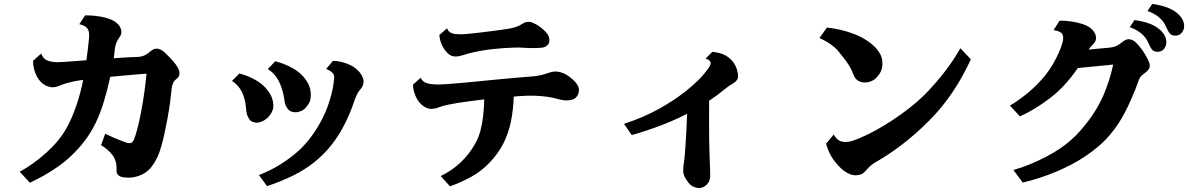

<svg xmlns="http://www.w3.org/2000/svg" viewBox="-20 -890 6040 975"><path d="M412.1 -812Q466.8 -812 509 -801.8Q551.3 -791.5 570.8 -774.9Q582 -765.6 588.4 -755.1Q594.7 -744.6 596.2 -734.9Q597.7 -725.6 595 -716.8Q592.3 -708 586.9 -701.2Q575.7 -686 570.1 -670.2Q564.5 -654.3 563 -639.2Q562 -628.9 560.5 -617.7Q559.1 -606.4 557.6 -594.2Q588.9 -596.7 620.1 -598.4Q651.4 -600.1 681.2 -601.1Q699.7 -602.1 714.1 -608.9Q728.5 -615.7 741.2 -627Q750 -634.8 758.1 -638.9Q766.1 -643.1 774.9 -643.1Q784.7 -643.1 794.9 -638.2Q805.2 -633.3 811 -627.9Q822.3 -618.2 835.7 -604.7Q849.1 -591.3 861.3 -576.9Q873.5 -562.5 880.9 -549.8Q887.2 -540.5 889.6 -531.5Q892.1 -522.5 891.1 -515.1Q890.6 -506.8 886.7 -500.5Q882.8 -494.1 876 -488.8Q864.7 -481 859.1 -468.8Q853.5 -456.5 852.1 -440.9Q848.6 -406.2 843.3 -367.4Q837.9 -328.6 830.8 -289.8Q823.7 -251 815.9 -215.1Q808.1 -179.2 799.8 -149.7Q791.5 -120.1 783.2 -101.1Q774.9 -81.5 762 -60.5Q749 -39.6 733.9 -25.9Q714.4 -7.8 686.8 2.2Q659.2 12.2 634.8 12.2Q618.7 12.2 603.8 9.8Q588.9 7.3 579.8 -1.2Q570.8 -9.8 571.8 -26.9Q574.2 -71.3 552 -101.3Q529.8 -131.3 493.2 -152.8L514.2 -210.9Q538.1 -199.2 559.8 -189.9Q581.5 -180.7 597.9 -174.6Q614.3 -168.5 621.1 -166Q636.2 -161.1 645 -164.1Q653.8 -167 660.2 -181.2Q668.9 -202.6 678.5 -239.7Q688 -276.9 696.8 -323Q705.6 -369.1 712.6 -418.9Q719.7 -468.8 724.1 -516.1Q679.2 -512.7 632.8 -508.5Q586.4 -504.4 540 -500Q532.7 -466.3 524.2 -433.3Q515.6 -400.4 506.8 -372.1Q488.8 -313 465.3 -264.9Q441.9 -216.8 410.9 -175.8Q379.9 -134.8 338.9 -96.2Q309.6 -68.4 273.9 -43.5Q238.3 -18.6 201.7 2Q165 22.5 131.8 38.1L80.1 -18.1Q114.3 -36.1 149.4 -61.5Q184.6 -86.9 217 -116.5Q249.5 -146 274.9 -176.8Q314.9 -225.1 342.5 -289.1Q370.1 -353 388.2 -421.9Q392.1 -436.5 395.5 -452.1Q398.9 -467.8 402.3 -484.4Q401.4 -483.9 399.9 -483.9Q370.1 -480.5 342.5 -473.9Q314.9 -467.3 300.8 -461.9Q285.2 -456.1 272.7 -451.4Q260.3 -446.8 248 -446.8Q233.9 -446.8 218.3 -453.1Q202.6 -459.5 189 -472.2Q177.2 -483.4 167.7 -501Q158.2 -518.6 152.8 -539.6Q147.5 -560.5 147.9 -581.1L189 -618.2Q198.2 -592.8 219.2 -583.5Q240.2 -574.2 272.9 -574.2Q281.7 -574.2 303 -575.4Q324.2 -576.7 354.2 -579.1Q384.3 -581.5 418.9 -584Q422.9 -613.3 426.3 -641.8Q429.7 -670.4 432.1 -695.8Q433.6 -712.4 431.9 -724.6Q430.2 -736.8 423.8 -745.1Q418 -753.4 408 -758.5Q397.9 -763.7 382.8 -767.1Z M1670.9 -581.1Q1693.8 -580.6 1715.8 -575Q1737.8 -569.3 1755.9 -561Q1773.9 -552.7 1785.2 -543Q1807.6 -524.9 1816.9 -507.6Q1826.2 -490.2 1826.2 -476.1Q1826.2 -464.8 1821.3 -453.6Q1816.4 -442.4 1809.1 -435.1Q1800.8 -426.8 1793.2 -411.1Q1785.6 -395.5 1780.8 -381.8Q1770.5 -349.6 1753.7 -309.3Q1736.8 -269 1713.9 -229Q1684.6 -176.8 1643.1 -129.9Q1601.6 -83 1548.8 -45.9Q1502.4 -13.7 1449.2 10.7Q1396 35.2 1335.9 55.2L1294.9 -1Q1350.1 -22 1400.9 -53.5Q1451.7 -85 1490.2 -119.1Q1530.8 -155.3 1562.5 -198.7Q1594.2 -242.2 1618.2 -290Q1631.3 -315.4 1642.6 -345.9Q1653.8 -376.5 1662.1 -407.7Q1670.4 -439 1673.8 -465.8Q1676.3 -482.4 1677 -496.1Q1677.7 -509.8 1669.9 -518.1Q1664.1 -524.9 1656 -530Q1647.9 -535.2 1636.2 -540ZM1377.9 -579.1Q1425.3 -566.4 1462.9 -545.7Q1500.5 -524.9 1522 -499Q1539.1 -479 1548.6 -457.3Q1558.1 -435.5 1558.1 -408.2Q1558.1 -384.3 1551.3 -370.6Q1544.4 -356.9 1536.1 -347.2Q1523.4 -331.5 1507.8 -325.7Q1492.2 -319.8 1482.9 -319.8Q1458.5 -319.8 1445.8 -332Q1436.5 -341.8 1431.4 -353Q1426.3 -364.3 1424.8 -377Q1418.9 -429.2 1398.2 -472.9Q1377.4 -516.6 1339.8 -539.1ZM1195.8 -517.1Q1237.8 -505.9 1275.6 -484.9Q1313.5 -463.9 1337.9 -433.1Q1354.5 -412.1 1361.3 -391.8Q1368.2 -371.6 1368.2 -352.1Q1368.2 -337.9 1361.1 -322.5Q1354 -307.1 1342.8 -295.9Q1327.1 -280.3 1311.8 -273.7Q1296.4 -267.1 1282.2 -267.1Q1272.5 -267.1 1261.7 -271.7Q1251 -276.4 1245.1 -286.1Q1237.3 -297.9 1233.9 -309.8Q1230.5 -321.8 1229 -341.8Q1226.1 -384.8 1209.7 -420.4Q1193.4 -456.1 1158.2 -479Z M2660.2 -778.8Q2669.9 -779.8 2676.5 -777.8Q2683.1 -775.9 2690.9 -772Q2706.1 -765.6 2723.9 -752.2Q2741.7 -738.8 2752.9 -726.1Q2762.2 -715.3 2766.1 -705.6Q2770 -695.8 2770 -685.1Q2770 -680.2 2767.6 -672.1Q2765.1 -664.1 2755.9 -657.2Q2746.6 -649.4 2729.7 -647.7Q2712.9 -646 2690.9 -646Q2680.2 -646 2663.6 -646.2Q2647 -646.5 2629.9 -647.9Q2617.7 -648.9 2593.5 -648.4Q2569.3 -647.9 2539.3 -645.8Q2509.3 -643.6 2479.7 -640.4Q2450.2 -637.2 2426.8 -632.8Q2405.8 -629.4 2381.1 -623.8Q2356.4 -618.2 2340.8 -612.8Q2327.6 -608.4 2315.2 -605.7Q2302.7 -603 2293 -603Q2270 -603 2252.9 -620.1Q2234.9 -638.2 2224.4 -660.9Q2213.9 -683.6 2210.9 -711.9L2250 -746.1Q2254.4 -735.4 2260.7 -729.7Q2267.1 -724.1 2274.9 -721.2Q2283.2 -717.8 2297.9 -716.8Q2312.5 -715.8 2325.2 -715.8Q2331.5 -715.8 2347.9 -717.3Q2364.3 -718.8 2387 -721.2Q2409.7 -723.6 2435.3 -726.8Q2460.9 -730 2485.6 -733.2Q2510.3 -736.3 2530.3 -739.3Q2550.3 -742.2 2562 -744.1Q2580.1 -747.1 2597.2 -752.2Q2614.3 -757.3 2630.9 -768.1Q2637.2 -772 2643.3 -775.1Q2649.4 -778.3 2660.2 -778.8ZM2800.8 -526.9Q2821.3 -526.9 2845.2 -516.1Q2868.2 -505.4 2890.1 -484.9Q2906.7 -469.2 2913.3 -457.3Q2919.9 -445.3 2919.9 -434.1Q2919.9 -410.2 2905 -395Q2890.1 -379.9 2855 -379.9Q2849.6 -379.9 2840.3 -381.3Q2831.1 -382.8 2821.3 -385Q2811.5 -387.2 2805.2 -389.2Q2789.6 -394 2762 -398.2Q2734.4 -402.3 2698 -403.8Q2661.6 -405.3 2619.1 -401.9Q2611.3 -401.4 2603.8 -400.9Q2596.2 -400.4 2588.9 -399.4Q2586.4 -329.1 2574 -270.3Q2561.5 -211.4 2535.9 -161.1Q2510.3 -110.8 2467.8 -65.9Q2426.3 -21.5 2374.5 7.1Q2322.8 35.6 2265.1 56.2L2217.8 3.9Q2272 -21.5 2317.4 -63.7Q2362.8 -106 2394 -162.1Q2410.2 -190.4 2419.7 -226.3Q2429.2 -262.2 2433.6 -302.7Q2438 -343.3 2439 -385.3Q2365.2 -376.5 2303.2 -367.2Q2273.4 -362.3 2250.2 -357.2Q2227.1 -352.1 2211.9 -346.2Q2200.7 -341.3 2189 -339.1Q2177.2 -336.9 2170.9 -336.9Q2155.3 -336.9 2138.9 -345.7Q2122.6 -354.5 2108.9 -371.1Q2096.2 -386.7 2087.4 -409.4Q2078.6 -432.1 2077.1 -460L2116.2 -495.1Q2126 -474.1 2148.4 -467.5Q2170.9 -460.9 2203.1 -460.9Q2221.7 -460.9 2255.9 -463.4Q2290 -465.8 2332.5 -469.7Q2375 -473.6 2418.9 -478Q2463.4 -482.4 2509 -486.8Q2554.7 -491.2 2596.7 -494.9Q2638.7 -498.5 2671.9 -501Q2691.9 -502.4 2711.7 -505.6Q2731.4 -508.8 2747.1 -514.2Q2759.8 -518.6 2774.2 -522.7Q2788.6 -526.9 2800.8 -526.9Z M3597.2 -627Q3638.2 -622.6 3662.1 -609.6Q3686 -596.7 3701.2 -577.1Q3714.8 -560.1 3721.4 -539.6Q3728 -519 3728 -503.9Q3728 -491.2 3721.2 -482.2Q3714.4 -473.1 3699.2 -463.9Q3689.9 -459 3677 -450Q3664.1 -440.9 3652.8 -431.2Q3639.6 -420.4 3621.1 -406.5Q3602.5 -392.6 3581.1 -378.4Q3581.1 -323.2 3580.8 -278.6Q3580.6 -233.9 3581.1 -194.1Q3581.5 -154.3 3582.8 -113.8Q3584 -73.2 3585.9 -26.9Q3586.9 -10.3 3586.2 4.9Q3585.4 20 3581.1 29.8Q3573.2 46.4 3558.8 55.7Q3544.4 64.9 3530.8 64.9Q3517.1 64.9 3502.7 58.8Q3488.3 52.7 3477.1 39.1Q3461.4 19.5 3455.3 4.6Q3449.2 -10.3 3449.2 -22.9Q3449.2 -33.7 3450.2 -43.7Q3451.2 -53.7 3453.1 -64.9Q3454.6 -72.3 3456.8 -95.2Q3459 -118.2 3461.2 -152.3Q3463.4 -186.5 3465.6 -227.8Q3467.8 -269 3469.2 -312.5Q3466.3 -310.5 3464.8 -310.1Q3401.9 -277.8 3332 -251.5Q3262.2 -225.1 3188 -204.1L3148.9 -261.2Q3202.6 -278.8 3245.8 -297.6Q3289.1 -316.4 3325.9 -336.9Q3362.8 -357.4 3397 -379.9Q3426.3 -398.9 3460.2 -425.3Q3494.1 -451.7 3525.9 -482.9Q3557.6 -514.2 3580.1 -547.9Q3584.5 -554.7 3586.7 -559.3Q3588.9 -564 3588.9 -569.8Q3588.9 -576.2 3582.8 -582.3Q3576.7 -588.4 3563 -591.8Z M4179.2 -750Q4214.4 -746.6 4250.5 -738Q4286.6 -729.5 4320.3 -716.1Q4354 -702.6 4380.9 -685.1Q4400.4 -672.9 4418.7 -655.5Q4437 -638.2 4449 -616.7Q4460.9 -595.2 4460.9 -569.8Q4460.9 -545.4 4453.9 -529.3Q4446.8 -513.2 4433.1 -498Q4407.7 -471.2 4371.1 -471.2Q4353 -471.2 4337.6 -480.2Q4322.3 -489.3 4314 -511.2Q4304.2 -537.6 4291.5 -557.6Q4278.8 -577.6 4265.4 -594.5Q4252 -611.3 4238.8 -627.9Q4227.1 -643.6 4201.7 -662.4Q4176.3 -681.2 4141.1 -696.8ZM4910.2 -588.9Q4881.3 -526.9 4849.1 -472.7Q4816.9 -418.5 4779.3 -369.6Q4741.7 -320.8 4695.8 -274.9Q4628.4 -207.5 4560.3 -155.5Q4492.2 -103.5 4425.8 -65.9Q4408.7 -56.6 4394 -42.2Q4379.4 -27.8 4372.1 -19Q4362.8 -7.8 4350.1 -3.9Q4337.4 0 4326.2 0Q4309.1 0 4294.2 -6.3Q4279.3 -12.7 4264.2 -23.9Q4238.8 -43.5 4213.6 -77.4Q4188.5 -111.3 4174.8 -160.2L4213.9 -207Q4224.6 -187.5 4238.5 -178.2Q4252.4 -168.9 4274.9 -168.9Q4289.1 -168.9 4304.9 -173.6Q4320.8 -178.2 4346.2 -189Q4384.3 -204.6 4428 -228.8Q4471.7 -252.9 4515.9 -282.2Q4560.1 -311.5 4599.9 -342.8Q4639.6 -374 4669.9 -403.8Q4720.2 -453.6 4769.5 -515.6Q4818.8 -577.6 4856.9 -645Z M5831.1 -870.1Q5870.1 -864.7 5900.4 -854.5Q5930.7 -844.2 5954.1 -826.2Q5970.7 -813.5 5981.9 -796.1Q5993.2 -778.8 5993.2 -755.9Q5993.2 -738.8 5981.2 -723.9Q5969.2 -709 5949.2 -709Q5930.2 -709 5920.9 -719.5Q5911.6 -730 5901.9 -752.9Q5889.2 -783.2 5864.3 -803.2Q5839.4 -823.2 5807.1 -834ZM5741.2 -788.1Q5780.3 -782.7 5810.5 -772.5Q5840.8 -762.2 5863.8 -744.1Q5880.9 -731.4 5891.8 -714.1Q5902.8 -696.8 5902.8 -673.8Q5902.8 -656.7 5891.1 -641.8Q5879.4 -627 5858.9 -627Q5840.3 -627 5831.1 -637.5Q5821.8 -647.9 5812 -670.9Q5799.3 -701.2 5774.2 -721.2Q5749 -741.2 5716.8 -752ZM5360.8 -785.2Q5391.6 -785.2 5420.4 -781Q5449.2 -776.9 5477.1 -768.1Q5513.2 -755.9 5529.5 -736.6Q5545.9 -717.3 5545.9 -696.8Q5545.9 -686.5 5540.8 -677.7Q5535.6 -668.9 5527.8 -662.1Q5518.1 -652.8 5508.3 -638.2Q5536.1 -640.6 5562.7 -643.3Q5589.4 -646 5613.8 -647.9Q5635.7 -650.4 5649.4 -656.7Q5663.1 -663.1 5676.8 -674.8Q5686.5 -683.1 5695.8 -687Q5705.1 -690.9 5710 -690.9Q5718.3 -690.9 5727.5 -687.7Q5736.8 -684.6 5745.1 -676.8Q5768.1 -655.3 5785.4 -628.7Q5802.7 -602.1 5812 -582Q5818.8 -566.4 5818.8 -554.2Q5818.8 -547.4 5813.2 -538.3Q5807.6 -529.3 5794.9 -520Q5784.2 -512.2 5775.9 -504.4Q5767.6 -496.6 5763.2 -483.9Q5755.9 -462.4 5745.1 -435.5Q5734.4 -408.7 5721.4 -379.4Q5708.5 -350.1 5693.6 -321.5Q5678.7 -293 5663.1 -268.1Q5617.2 -196.8 5555.9 -145Q5494.6 -93.3 5421.9 -55.2Q5386.2 -36.1 5343.8 -18.3Q5301.3 -0.5 5257.6 13.7Q5213.9 27.8 5173.8 37.1L5126 -26.9Q5165.5 -37.6 5208.7 -55.2Q5252 -72.8 5292.7 -94.2Q5333.5 -115.7 5365.2 -137.2Q5418.9 -173.8 5463.6 -223.6Q5508.3 -273.4 5544.9 -332Q5564.9 -364.3 5581.8 -402.6Q5598.6 -440.9 5611.6 -481.7Q5624.5 -522.5 5632.8 -562L5453.1 -544.4Q5437 -520.5 5419.2 -498.3Q5401.4 -476.1 5382.8 -456.1Q5352.5 -422.9 5313.5 -392.8Q5274.4 -362.8 5234.4 -338.6Q5194.3 -314.5 5159.2 -298.8L5108.9 -354Q5155.3 -381.3 5202.1 -420.4Q5249 -459.5 5289.1 -508.8Q5308.1 -532.7 5325.7 -562.5Q5343.3 -592.3 5356.7 -622.3Q5370.1 -652.3 5376 -675.8Q5382.8 -702.1 5374 -717.3Q5365.2 -732.4 5330.1 -736.8Z"/></svg>

Font: BIZ UDMincho
Style: Bold
Weight: 700
Monospace: yes
Designer: TypeBank Co., Ltd.
Foundry: Morisawa Inc.
Version: Version 1.06